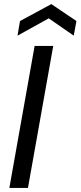

<svg xmlns="http://www.w3.org/2000/svg" viewBox="-20 -922 395 942"><path d="M25.9 0 149.9 -696.8H241.2L117.2 0ZM355 -818.8 341.8 -747.1 219.2 -832 65.9 -747.1 78.1 -818.8 231.9 -901.9Z"/></svg>

Font: Poppins
Style: Italic
Weight: 400
Italic angle: -10°
Designer: Ninad Kale (Devanagari), Jonny Pinhorn (Latin)
Foundry: Indian Type Foundry
Version: Version 3.200;PS 1.000;hotconv 16.6.54;makeotf.lib2.5.65590